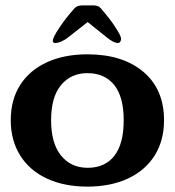

<svg xmlns="http://www.w3.org/2000/svg" viewBox="-20 -684 650 714"><path d="M20 -237Q20 -313 55 -368Q90 -423 154.5 -452.5Q219 -482 305 -482Q436 -482 513 -417Q590 -352 590 -237Q590 -161 555 -105.5Q520.1 -50 455.6 -20Q391 10 305 10Q219 10 154.4 -20Q89.9 -50 55 -106Q20 -162 20 -237ZM440 -237Q440 -324 404.7 -368Q369.4 -412 305 -412Q244 -412 207 -367.6Q170 -323.2 170 -237.1Q170 -151 207 -105.5Q244 -60 306 -60Q370.4 -60 405.2 -104.5Q440 -148.9 440 -237ZM181 -548Q187 -561 206.5 -589.5Q226 -618 256 -652Q266 -664 286 -664H326Q346 -664 354 -654Q388 -615 406 -587.5Q424 -560 428 -549Q432 -539 428.5 -531.5Q425 -524 419 -524Q403 -524 377 -545L306 -602L232 -544Q219 -534 206.5 -529Q194 -524 186 -524Q170 -524 181 -548Z"/></svg>

Font: Raigarh
Style: Regular
Weight: 400
Designer: jaikishan Patel
Foundry: MagicType
Version: Version 1.000;FEAKit 1.0